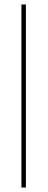

<svg xmlns="http://www.w3.org/2000/svg" viewBox="-20 -740 213 860"><path d="M76 100V-720H96V100Z"/></svg>

Font: DM Sans 16pt Thin
Style: Regular
Weight: 250
Version: Version 4.004;gftools[0.9.30]